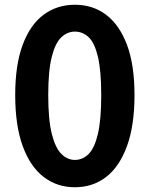

<svg xmlns="http://www.w3.org/2000/svg" viewBox="-20 -774 630 808"><path d="M295 14Q220 14 163.5 -29.5Q107 -73 75.5 -159.5Q44 -246 44 -374Q44 -501 75.5 -585.5Q107 -670 163.5 -712Q220 -754 295 -754Q371 -754 427 -711.5Q483 -669 514.5 -585Q546 -501 546 -374Q546 -246 514.5 -159.5Q483 -73 427 -29.5Q371 14 295 14ZM295 -101Q328 -101 353 -126Q378 -151 392 -210.5Q406 -270 406 -374Q406 -477 392 -535.5Q378 -594 353 -617.5Q328 -641 295 -641Q264 -641 238.5 -617.5Q213 -594 198 -535.5Q183 -477 183 -374Q183 -270 198 -210.5Q213 -151 238.5 -126Q264 -101 295 -101Z"/></svg>

Font: Noto Sans KR
Style: Bold
Weight: 700
Designer: Ryoko NISHIZUKA  (kana, bopomofo & ideographs); Paul D. Hunt (Latin, Greek & Cyrillic); Sandoll Communications , Soo-you
Foundry: Adobe
Version: Version 2.004-H2;hotconv 1.0.118;makeotfexe 2.5.65603